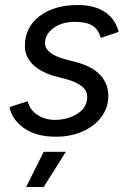

<svg xmlns="http://www.w3.org/2000/svg" viewBox="-20 -532 510 764"><path d="M18 -106 90 -129Q99 -94 129.5 -74.5Q160 -55 198 -55Q249 -55 288 -79.5Q327 -104 327 -146Q327 -171 306.5 -188Q286 -205 244 -217L198 -229Q141 -245 110 -276Q79 -307 79 -349Q79 -423 137 -467.5Q195 -512 289 -512Q357 -512 398.5 -483.5Q440 -455 452 -405L381 -381Q371 -416 347 -430.5Q323 -445 277 -445Q227 -445 193 -420.5Q159 -396 159 -359Q159 -340 179 -323.5Q199 -307 237 -297L278 -286Q346 -269 378.5 -234Q411 -199 411 -151Q411 -103 383 -66Q355 -29 307.5 -8.5Q260 12 203 12Q123 12 75 -22.5Q27 -57 18 -106ZM154 72H242L154 212H84Z"/></svg>

Font: Oak Sans
Style: Italic
Weight: 400
Italic angle: -9.49998°
Foundry: Erik Kennedy, Walven
Version: Version 1.000